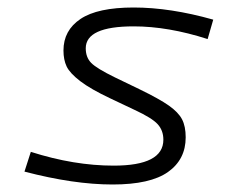

<svg xmlns="http://www.w3.org/2000/svg" viewBox="-20 -488 654 517"><path d="M480 -118.2Q480 -58.6 432.4 -24.9Q384.8 8.8 283.2 8.8Q178.7 8.8 45.9 -25.9L63 -79.1Q179.2 -42 286.1 -42Q419.9 -42 419.9 -111.8Q419.9 -136.7 404.5 -153.6Q389.2 -170.4 342.8 -191.9L276.9 -223.1Q224.1 -248 196 -269.5Q168 -291 159.4 -309.1Q150.9 -327.1 150.9 -352.1Q150.9 -406.2 196.8 -437Q242.7 -467.8 339.8 -467.8Q438.5 -467.8 554.2 -435.1L539.1 -382.8Q433.1 -417 339.8 -417Q210.9 -417 210.9 -357.9Q210.9 -333.5 225.6 -318.6Q240.2 -303.7 289.1 -279.8L355 -248Q409.2 -221.7 434.8 -203.6Q460.4 -185.5 470.2 -166.7Q480 -147.9 480 -118.2Z"/></svg>

Font: IntelOne Mono Light
Style: Italic
Weight: 300
Italic angle: -16°
Designer: Fred Shallcrass
Foundry: Frere-Jones Type LLC
Version: Version 1.200;hotconv 1.1.0;makeotfexe 2.6.0;FJTRelease1.2